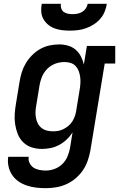

<svg xmlns="http://www.w3.org/2000/svg" viewBox="-20 -770 640 1003"><path d="M219 213Q193 213 168 210Q143 207 119.5 199Q96 191 76.5 177.5Q57 164 43.5 144Q30 124 24.5 99Q19 74 23 49H130Q127 66 134.5 81.5Q142 97 155 105.5Q168 114 185 117.5Q202 121 219 121Q242 121 265 112.5Q288 104 305.5 87Q323 70 332.5 47.5Q342 25 346 2L359 -79Q346 -58 328 -41Q310 -24 288.5 -12.5Q267 -1 244 3.5Q221 8 198 8Q170 8 144.5 -0.5Q119 -9 100.5 -27.5Q82 -46 72.5 -70.5Q63 -95 59 -121.5Q55 -148 57 -176Q59 -204 64 -232L82 -342Q86 -367 93.5 -391.5Q101 -416 114.5 -439Q128 -462 147.5 -481.5Q167 -501 190 -514Q213 -527 238.5 -532.5Q264 -538 289 -538Q313 -538 335.5 -531.5Q358 -525 375 -510.5Q392 -496 402.5 -475.5Q413 -455 418 -433L434 -530H582V-438H527L452 17Q447 44 438 70Q429 96 413 119.5Q397 143 374.5 162Q352 181 326 192.5Q300 204 273 208.5Q246 213 219 213ZM256 -84Q271 -84 285 -86.5Q299 -89 312.5 -96Q326 -103 338 -113Q350 -123 358 -136Q366 -149 371 -163Q376 -177 378 -191L396 -301Q399 -318 400 -334.5Q401 -351 399 -367Q397 -383 391.5 -398Q386 -413 375.5 -424.5Q365 -436 349.5 -441Q334 -446 317 -446Q302 -446 286 -442.5Q270 -439 255.5 -431.5Q241 -424 229 -412.5Q217 -401 208.5 -387Q200 -373 195 -357.5Q190 -342 187 -327L169 -217Q166 -201 165.5 -184.5Q165 -168 168 -153Q171 -138 178 -124.5Q185 -111 197 -101.5Q209 -92 224.5 -88Q240 -84 256 -84Q256 -84 256 -84Q256 -84 256 -84ZM345 -610Q324 -610 303.5 -612.5Q283 -615 264.5 -622Q246 -629 231 -641.5Q216 -654 206.5 -671Q197 -688 195.5 -708.5Q194 -729 198 -750H298Q296 -738 300 -726Q304 -714 313 -707.5Q322 -701 334.5 -698.5Q347 -696 359 -696Q372 -696 384.5 -698.5Q397 -701 408.5 -707.5Q420 -714 428 -725.5Q436 -737 438 -750H538Q535 -729 526.5 -708.5Q518 -688 503 -671Q488 -654 469 -642Q450 -630 429 -622.5Q408 -615 387 -612.5Q366 -610 345 -610Z"/></svg>

Font: Iosevka Curly Slab SmBdExObl
Style: Regular
Weight: 600
Width: 7
Italic angle: -9°
Monospace: yes
Designer: Belleve Invis
Foundry: Belleve Invis
Version: Version 11.1.0; ttfautohint (v1.8.3)